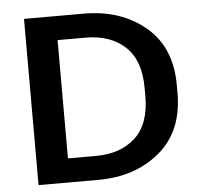

<svg xmlns="http://www.w3.org/2000/svg" viewBox="-51 -764 860 818"><g transform="rotate(-5 379.0 -355.5)"><path d="M81.1 0H336.9Q495.1 0 600.1 -88.1Q705.1 -176.3 705.1 -339.4V-372.1Q705.1 -535.2 600.1 -623Q495.1 -710.9 336.9 -710.9H81.1ZM215.8 -102.5V-608.4H335.4Q440.9 -608.4 504.2 -550Q567.4 -491.7 567.4 -373V-337.9Q567.4 -218.8 504.2 -160.6Q440.9 -102.5 335.4 -102.5Z"/></g></svg>

Font: Roboto Flex
Style: wght 600 wdth 140 opsz 13.0 GRAD 0.00 slnt 0.00 XTRA 468 XOPQ 96 YOPQ 79 YTLC 514 YTUC 712 YTAS 750 YTDE -203.00 YTFI 738
Weight: 600
Width: 8
Designer: Berlow after Robertson
Foundry: Google
Version: Version 3.100